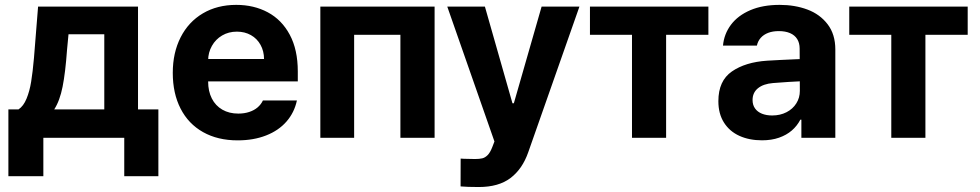

<svg xmlns="http://www.w3.org/2000/svg" viewBox="-20 -557 3960 776"><path d="M13.9 -114.9H54.9Q75 -128.2 87.3 -158.3Q99.7 -188.4 105.9 -226.8Q112.2 -265.2 117.3 -323.1Q118.6 -341.8 119.9 -355.4L133.9 -530.4H537.8V-114.9H620.1V155.1H482.2V0H155.2V155.1H13.9ZM401.5 -114.9V-418.6H256.9L250.9 -355.4Q244.3 -263.4 233 -206.7Q221.8 -149.9 199.2 -114.9Z M678.3 -262.6Q678.3 -343.8 710.1 -406.3Q741.9 -468.7 800 -503Q858.1 -537.3 934.8 -537.3Q1006.2 -537.3 1062.4 -507.2Q1118.7 -477.1 1151.2 -416.5Q1183.6 -355.9 1183.6 -268.2V-227.9H737.1V-318.5H1047.2Q1047 -350.4 1033 -375.7Q1019 -401.1 994.1 -415.1Q969.3 -429.1 937.4 -429.1Q904.1 -429.1 877.7 -413.6Q851.3 -398.1 836.4 -371.4Q821.4 -344.8 821.2 -313.1V-228Q821.2 -188.2 836.1 -159Q851 -129.7 878.6 -113.8Q906.2 -97.9 943.1 -97.9Q967.4 -97.9 987.3 -104.5Q1007.3 -111.1 1021.2 -123Q1035.1 -135 1042.6 -150.9H1180Q1169.6 -102.1 1137.9 -65.8Q1106.2 -29.4 1055.6 -9.6Q1005 10.3 940.7 10.3Q860 10.3 800.8 -23Q741.6 -56.2 710 -117.8Q678.3 -179.3 678.3 -262.6Z M1274.7 -530.4H1736.5V0H1598.3V-416.3H1411.3V0H1274.7Z M1841.5 196.4 1841.8 83.9Q1847.9 84.3 1853.8 84.7Q1859.8 85 1866.1 85Q1879.8 85.6 1900.1 85.7Q1917.6 85.7 1929.3 82.9Q1940.9 80.1 1951.2 69.6Q1961.4 59 1969.8 37.2L1978.4 14.8L1787.7 -530.4H1939.8L2051.2 -139.6H2056.8L2169 -530.4H2321.9L2115 58.3Q2091.3 126.2 2043.3 162.5Q1995.3 198.9 1915.1 198.9Q1867.7 198.9 1841.5 196.4Z M2364.4 -530.4H2843.1V-416.3H2672.2V0H2534.3V-416.3H2364.4Z M3104 -221.3Q3065.4 -218.1 3043.5 -200.4Q3021.6 -182.7 3021.6 -152.7Q3021.6 -132.6 3031.7 -118.6Q3041.7 -104.6 3059.7 -97.4Q3077.6 -90.3 3100.9 -90.3Q3133.3 -90.3 3158.9 -103.5Q3184.4 -116.7 3198.5 -139.3Q3212.7 -161.9 3212.7 -189.6L3211.9 -360.9Q3211.9 -383.2 3202 -399.1Q3192 -415 3173.2 -423.1Q3154.3 -431.3 3127.7 -431.3Q3103.3 -431.3 3084.9 -424.3Q3066.5 -417.3 3054.8 -404.2Q3043 -391 3039.1 -372.7H2902.1Q2906.3 -419.5 2934.3 -457Q2962.4 -494.4 3012.6 -515.9Q3062.7 -537.3 3131.1 -537.3Q3192.7 -537.3 3243.3 -518.4Q3294 -499.5 3325 -458.9Q3356.1 -418.3 3356.1 -357.3V0H3218.9V-73.4H3214.8Q3201.5 -47.9 3180.1 -29.5Q3158.8 -11.1 3128.5 -0.5Q3098.2 10.1 3059.7 10.1Q3008.3 10.1 2968.5 -7.9Q2928.7 -25.9 2906.1 -61.5Q2883.4 -97.2 2883.4 -148.2Q2883.4 -230.4 2938.1 -268.2Q2992.7 -305.9 3080.4 -311.7Q3102.3 -313 3134.9 -314.7Q3167.5 -316.3 3193.9 -317.4Q3208.9 -318.2 3218.6 -318.4L3219.6 -228.7Q3203.5 -228 3166.3 -225.8Q3129.1 -223.6 3104 -221.3Z M3412.4 -530.4H3891.1V-416.3H3720.2V0H3582.3V-416.3H3412.4Z"/></svg>

Font: Pretendard Variable
Style: Regular
Weight: 400
Designer: Base glyphs from Inter by Rasmus Andersson; Hangul glyphs from Noto Sans CJK(Source Han Sans) by Jang Soo-young and Kang
Foundry: Kil Hyung-jin
Version: Version 1.100;FEAKit 1.0